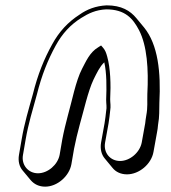

<svg xmlns="http://www.w3.org/2000/svg" viewBox="-20 -584 640 718"><path d="M149 114C194 114 239 75 247 30L257 -28C262 -54 271 -92 278 -117C293 -169 309 -243 330 -287C342 -311 353 -335 370 -351C379 -311 379 -259 377 -211C377 -195 380 -183 377 -169C376 -158 373 -135 371 -123L358 -51C354 -28 359 -6 372 9L401 44C413 59 432 68 455 68C500 68 546 30 554 -16L567 -88C569 -97 570 -106 571 -117C577 -151 575 -170 576 -200C582 -314 571 -417 519 -481L490 -516C467 -544 434 -564 379 -564C338 -562 305 -549 277 -529C235 -502 201 -466 175 -418C145 -364 121 -305 103 -232C87 -175 71 -122 61 -63L51 -5C47 18 52 39 65 54L95 90C108 105 126 114 149 114ZM523 -123 510 -51C503 -14 466 18 429 18C392 18 366 -13 373 -51L386 -123C388 -135 391 -159 392 -170C395 -188 392 -199 392 -213C395 -268 393 -329 381 -372C377 -387 373 -397 365 -406L358 -414L347 -407C315 -388 301 -353 287 -327C263 -281 249 -205 234 -153C227 -127 218 -90 213 -63L203 -5C196 32 159 64 122 64C85 64 59 32 66 -5L76 -63C86 -121 102 -173 118 -231C136 -303 159 -360 188 -413C213 -459 244 -492 284 -517C311 -534 338 -547 377 -549C448 -549 477 -515 500 -471C530 -413 536 -325 531 -233C530 -202 533 -184 527 -152C525 -142 524 -131 523 -123Z"/></svg>

Font: Blanket
Style: PosterObl
Weight: 900
Foundry: Cannot Into Space Fonts
Version: Version 0.9